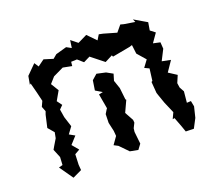

<svg xmlns="http://www.w3.org/2000/svg" viewBox="-100 -654 929 831"><g transform="rotate(-20 364.0 -238.5)"><path d="M527 -405 540 -409 545 -368 579 -329 556 -298 577 -288 570 -233 565 -230 569 -178 574 -163 587 -126 609 -75 596 -47 605 -49 622 -4 631 22 668 23 690 -19 702 -68 697 -94 678 -93 683 -144 671 -166 668 -187 682 -220 645 -244 677 -291 637 -299 662 -348 660 -378 628 -385 656 -425 634 -442 640 -478 582 -512 588 -498 538 -506 523 -510 499 -481 440 -498 421 -502 407 -479 369 -518 326 -497 296 -521 291 -486 269 -498 219 -484 201 -469 159 -482 129 -460 116 -480 73 -437 66 -398 71 -403 83 -357 93 -315 82 -291 91 -268 86 -254 73 -197 97 -169 92 -143 74 -113 66 -99 82 -60 80 -24 62 -19 106 44 148 24 146 -1 148 -49 171 -62 146 -92 176 -125 151 -139 173 -169 158 -216 152 -253 168 -269 151 -292 175 -334 153 -370 177 -397 225 -420 266 -412 268 -431 295 -432 320 -410 350 -425 408 -379 443 -397 446 -390ZM317 -29 336 -19 374 20 411 27 428 4 422 -52 424 -68 435 -90 434 -103 412 -143 436 -195 433 -198 427 -252 414 -290 423 -320 394 -336 353 -345 329 -324 322 -279 352 -261 333 -257 345 -189 342 -185 331 -167 330 -127 339 -87 341 -63Z"/></g></svg>

Font: チョークS
Style: Regular
Weight: 400
Designer: [Stick] Fontworks Inc.
Foundry: [Stick] Fontworks Inc.
Version: Version 1.200;FEAKit 1.0